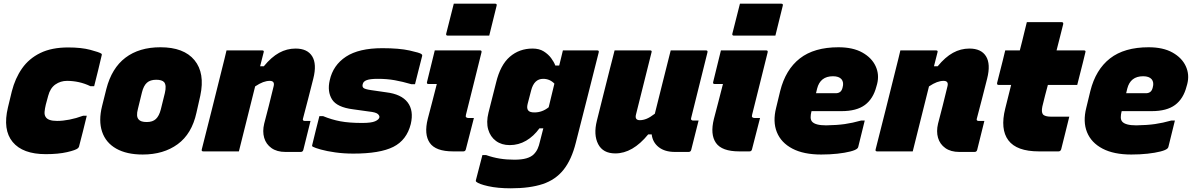

<svg xmlns="http://www.w3.org/2000/svg" viewBox="-20 -820 6470 1040"><path d="M349 -563Q421 -563 469.5 -550Q518 -537 528 -530Q533 -527 531 -521Q521 -478 511 -437Q501 -396 490 -353H470Q439 -368 407 -375Q375 -382 343 -382Q308 -382 280 -362.5Q252 -343 241 -301L228 -253Q223 -232 221.5 -215Q220 -198 227 -187Q240 -165 289 -165Q320 -165 356 -172Q392 -179 430 -193H450Q440 -151 429.5 -109.5Q419 -68 408 -26Q407 -22 402 -17Q391 -7 343.5 4Q296 15 228 15Q103 15 48.5 -51Q-6 -117 23 -238L44 -325Q62 -396 99.5 -449.5Q137 -503 198.5 -533Q260 -563 349 -563Z M849 -564Q976 -564 1033.5 -494Q1091 -424 1065 -302L1044 -209Q1019 -95 942.5 -39Q866 17 753 17Q666 17 609.5 -15Q553 -47 533 -106.5Q513 -166 533 -246L556 -338Q585 -451 659.5 -507.5Q734 -564 849 -564ZM826 -388Q794 -388 776 -372Q758 -356 749 -320L727 -230Q716 -189 731 -173Q742 -159 775 -159Q807 -159 824.5 -175.5Q842 -192 851 -227L873 -316Q883 -358 869 -375Q857 -388 826 -388Z M1207 -547H1400Q1412 -547 1408 -536Q1403 -517 1398.5 -498.5Q1394 -480 1389 -461H1409Q1450 -511 1492 -534Q1534 -557 1581 -557Q1645 -557 1671 -515Q1697 -473 1677 -394Q1664 -340 1649.5 -286Q1635 -232 1621 -177Q1619 -171 1622 -168Q1625 -165 1630 -165H1662Q1652 -126 1642.5 -86.5Q1633 -47 1623 -8Q1620 3 1609 3H1526Q1480 3 1450.5 -18Q1421 -39 1411 -73.5Q1401 -108 1411 -150Q1424 -199 1436.5 -248.5Q1449 -298 1462 -352Q1470 -382 1441 -382Q1424 -382 1405 -375Q1386 -368 1362 -352Q1340 -264 1318 -176Q1296 -88 1274 0H1081Q1070 0 1073 -11Q1101 -121 1128.5 -230.5Q1156 -340 1183 -449Q1190 -476 1196 -501Q1202 -526 1207 -547Z M1942 -154Q1991 -154 2011.5 -163Q2032 -172 2035 -184Q2037 -193 2026.5 -202.5Q2016 -212 1978 -216L1892 -228Q1805 -239 1778.5 -281.5Q1752 -324 1766 -385Q1784 -467 1854 -513Q1924 -559 2051 -559Q2142 -559 2198.5 -546.5Q2255 -534 2263 -527Q2268 -523 2267 -518Q2257 -480 2247.5 -441.5Q2238 -403 2228 -364H2208Q2160 -378 2118 -385.5Q2076 -393 2027 -393Q1985 -393 1966.5 -386Q1948 -379 1945 -365Q1941 -352 1948 -344.5Q1955 -337 1989 -332L2072 -320Q2154 -310 2188 -265.5Q2222 -221 2205 -148Q2183 -61 2110.5 -24.5Q2038 12 1894 12Q1842 12 1796 5.5Q1750 -1 1718 -10Q1686 -19 1675 -25Q1669 -28 1671 -34Q1681 -75 1690.5 -114Q1700 -153 1710 -191H1730Q1776 -172 1823.5 -163Q1871 -154 1942 -154Z M2335 -547H2580Q2591 -547 2588 -536Q2567 -451 2546 -367Q2525 -283 2504 -199Q2501 -188 2505 -185Q2509 -181 2516 -181H2547Q2536 -139 2525 -95.5Q2514 -52 2503 -10Q2500 0 2490 0H2434Q2340 0 2308 -46Q2276 -92 2297 -176Q2308 -218 2321.5 -269.5Q2335 -321 2346 -365H2301Q2290 -365 2293 -376ZM2438 -800H2662Q2673 -800 2670 -789L2630 -627H2406Q2394 -627 2397 -638Z M2865 -557Q2901 -557 2925.5 -541.5Q2950 -526 2965.5 -505Q2981 -484 2988 -465H3009Q3014 -485 3019 -505.5Q3024 -526 3029 -547H3215Q3226 -547 3223 -536Q3192 -410 3160.5 -288.5Q3129 -167 3099 -47Q3076 45 3032.5 99.5Q2989 154 2919.5 177Q2850 200 2747 200Q2676 200 2624.5 188.5Q2573 177 2559 164Q2556 161 2558 155Q2567 119 2575.5 87.5Q2584 56 2593 20H2613Q2650 33 2687 39Q2724 45 2766 45Q2806 45 2831.5 37.5Q2857 30 2871 16Q2885 2 2892.5 -15Q2900 -32 2904 -51Q2913 -88 2923 -125H2902Q2871 -82 2830 -58Q2789 -34 2741 -34Q2697 -34 2666.5 -56.5Q2636 -79 2624.5 -118.5Q2613 -158 2626 -210L2667 -372Q2690 -468 2741.5 -512.5Q2793 -557 2865 -557ZM2841 -222Q2849 -211 2875 -211Q2917 -211 2952 -239Q2961 -278 2970 -313.5Q2979 -349 2983 -367Q2958 -393 2922 -393Q2873 -393 2857 -330L2838 -257Q2832 -233 2841 -222Z M3309 -547H3501Q3513 -547 3509 -536L3425 -200Q3417 -169 3446 -169Q3463 -169 3482 -176.5Q3501 -184 3527 -204Q3547 -286 3568 -368Q3589 -450 3613 -547H3804Q3815 -547 3812 -536Q3790 -447 3767.5 -357Q3745 -267 3724 -182Q3721 -174 3725 -171Q3728 -167 3734 -167H3764Q3754 -127 3744 -87.5Q3734 -48 3724 -8Q3721 3 3710 3H3636Q3581 3 3548 -23Q3515 -49 3510 -92H3491Q3407 11 3313 11Q3246 11 3220 -39.5Q3194 -90 3213 -166Q3231 -240 3248.5 -308Q3266 -376 3284 -449Q3291 -475 3297 -499.5Q3303 -524 3309 -547Z M3885 -547H4130Q4141 -547 4138 -536Q4117 -451 4096 -367Q4075 -283 4054 -199Q4051 -188 4055 -185Q4059 -181 4066 -181H4097Q4086 -139 4075 -95.5Q4064 -52 4053 -10Q4050 0 4040 0H3984Q3890 0 3858 -46Q3826 -92 3847 -176Q3858 -218 3871.5 -269.5Q3885 -321 3896 -365H3851Q3840 -365 3843 -376ZM3988 -800H4212Q4223 -800 4220 -789L4180 -627H3956Q3944 -627 3947 -638Z M4522 -564Q4600 -564 4651 -535.5Q4702 -507 4723 -461.5Q4744 -416 4731 -365L4727 -351Q4710 -285 4665 -251.5Q4620 -218 4538 -218H4376L4375 -215Q4371 -199 4371 -185Q4371 -171 4378 -162Q4395 -141 4455 -141Q4514 -142 4556 -148Q4598 -154 4644 -167H4664Q4655 -132 4646.5 -96Q4638 -60 4629 -25Q4628 -20 4624 -16Q4615 -7 4586 0.5Q4557 8 4516 12.5Q4475 17 4428 17Q4333 17 4272 -15Q4211 -47 4188 -104Q4165 -161 4184 -236L4206 -327Q4235 -443 4312.5 -503.5Q4390 -564 4522 -564ZM4492 -407Q4423 -407 4406 -340L4400 -315H4507Q4521 -315 4530.5 -322Q4540 -329 4544 -346Q4552 -374 4538 -391Q4524 -407 4492 -407Z M4857 -547H5050Q5062 -547 5058 -536Q5053 -517 5048.5 -498.5Q5044 -480 5039 -461H5059Q5100 -511 5142 -534Q5184 -557 5231 -557Q5295 -557 5321 -515Q5347 -473 5327 -394Q5314 -340 5299.5 -286Q5285 -232 5271 -177Q5269 -171 5272 -168Q5275 -165 5280 -165H5312Q5302 -126 5292.5 -86.5Q5283 -47 5273 -8Q5270 3 5259 3H5176Q5130 3 5100.5 -18Q5071 -39 5061 -73.5Q5051 -108 5061 -150Q5074 -199 5086.5 -248.5Q5099 -298 5112 -352Q5120 -382 5091 -382Q5074 -382 5055 -375Q5036 -368 5012 -352Q4990 -264 4968 -176Q4946 -88 4924 0H4731Q4720 0 4723 -11Q4751 -121 4778.5 -230.5Q4806 -340 4833 -449Q4840 -476 4846 -501Q4852 -526 4857 -547Z M5772 -188Q5761 -143 5750 -99Q5739 -55 5728 -11Q5724 0 5714 0H5607Q5487 0 5442 -60Q5397 -120 5425 -232Q5433 -264 5441 -296Q5449 -328 5457 -360H5389Q5379 -360 5381 -371Q5387 -394 5395 -426.5Q5403 -459 5411.5 -491.5Q5420 -524 5425 -547H5504Q5507 -560 5510.5 -572.5Q5514 -585 5517 -598Q5523 -624 5529.5 -649.5Q5536 -675 5542 -700H5731Q5741 -700 5739 -689Q5730 -653 5721 -617.5Q5712 -582 5703 -547H5851Q5863 -547 5859 -536Q5854 -513 5845.5 -480.5Q5837 -448 5829 -415.5Q5821 -383 5815 -360H5656Q5648 -331 5640.5 -301.5Q5633 -272 5626 -243Q5620 -213 5629 -201Q5639 -188 5674 -188Z M6202 -564Q6280 -564 6331 -535.5Q6382 -507 6403 -461.5Q6424 -416 6411 -365L6407 -351Q6390 -285 6345 -251.5Q6300 -218 6218 -218H6056L6055 -215Q6051 -199 6051 -185Q6051 -171 6058 -162Q6075 -141 6135 -141Q6194 -142 6236 -148Q6278 -154 6324 -167H6344Q6335 -132 6326.5 -96Q6318 -60 6309 -25Q6308 -20 6304 -16Q6295 -7 6266 0.5Q6237 8 6196 12.5Q6155 17 6108 17Q6013 17 5952 -15Q5891 -47 5868 -104Q5845 -161 5864 -236L5886 -327Q5915 -443 5992.5 -503.5Q6070 -564 6202 -564ZM6172 -407Q6103 -407 6086 -340L6080 -315H6187Q6201 -315 6210.5 -322Q6220 -329 6224 -346Q6232 -374 6218 -391Q6204 -407 6172 -407Z"/></svg>

Font: Recursive Sn Lnr St Blk
Style: Italic
Weight: 900
Italic angle: -15°
Version: Version 1.079;hotconv 1.0.112;makeotfexe 2.5.65598; ttfautoh